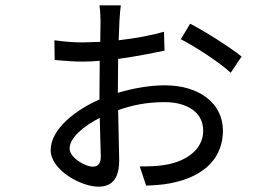

<svg xmlns="http://www.w3.org/2000/svg" viewBox="-20 -645 1040 720"><path d="M693 -556 658 -498C709 -472 807 -409 845 -372L886 -433C845 -466 750 -527 693 -556ZM354 -203 358 -58C358 -34 349 -20 328 -20C299 -20 241 -54 241 -88C241 -129 295 -173 354 -203ZM184 -494 185 -420C233 -416 257 -414 290 -414C311 -414 332 -415 354 -417L353 -299V-272C268 -235 170 -163 170 -82C170 -8 283 55 349 55C398 55 427 28 427 -45L423 -232C474 -250 528 -262 598 -262C677 -262 742 -227 742 -155C742 -84 678 -40 601 -27C569 -21 534 -21 504 -21L528 51C550 50 586 49 620 42C754 16 816 -59 816 -155C816 -260 724 -325 599 -325C540 -325 480 -314 422 -297V-302L423 -424C496 -434 563 -448 597 -455L595 -526C547 -512 486 -501 425 -494L428 -568C429 -583 431 -612 433 -625H353C355 -613 357 -584 357 -568L356 -488L290 -486C268 -486 233 -487 184 -494Z"/></svg>

Font: Noto Sans KR
Style: Regular
Weight: 400
Designer: Ryoko NISHIZUKA 西塚涼子 (kana, bopomofo & ideographs); Paul D. Hunt (Latin, Greek & Cyrillic); Sandoll Communications 산돌커뮤니
Foundry: Adobe
Version: Version 2.004;hotconv 1.0.118;makeotfexe 2.5.65603